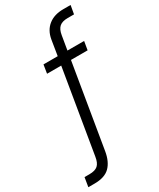

<svg xmlns="http://www.w3.org/2000/svg" viewBox="-311 -799 887 1073"><g transform="rotate(-30 132.5 -262.0)"><path d="M309.6 -515.6 300.3 -460.4H192.9L103.5 76.2Q93.3 138.7 60.5 171.4Q27.8 204.1 -38.6 204.1H-78.6L-68.8 144.5H-37.6Q0 144.5 17.3 128.9Q34.7 113.3 40.5 76.2L129.9 -460.4H38.6L47.4 -515.6H139.2L155.3 -614.7Q164.6 -668.5 201.7 -698Q238.8 -727.5 297.4 -727.5H344.7L335 -672.4H294.4Q258.8 -672.4 241 -657Q223.1 -641.6 217.3 -606.4L202.1 -515.6Z"/></g></svg>

Font: Inter Display Light
Style: Italic
Weight: 300
Italic angle: -9.39999°
Designer: Rasmus Andersson
Foundry: rsms
Version: Version 4.000;git-a52131595